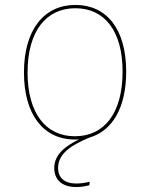

<svg xmlns="http://www.w3.org/2000/svg" viewBox="-20 -548 600 767"><path d="M337.2 1.6C428.5 -24.8 484.1 -117.4 484.1 -262C484.1 -432 406 -528.3 281 -528.3C157.4 -528.3 75.7 -431 75.7 -258.4C75.7 -91 152.8 9.4 279.4 9.4C285 9.4 290.5 9.2 295.9 8.9C239.5 35.8 196.7 70.6 196.7 123.1C196.7 169 226.7 199.1 283.6 199.1C302.6 199.1 315.8 197.1 337 192L338.3 178C316.7 183.1 302 185.1 284 185.1C237.6 185.1 212 162 212 122.7C212 61.7 273.5 28.2 337.2 1.6ZM90.1 -258.4C90.1 -425.3 165.7 -515.1 281 -515.1C398.1 -515.1 469.7 -423.7 469.7 -262C469.7 -95.6 396.3 -3.7 279.4 -3.7C161.6 -3.7 90.1 -97.6 90.1 -258.4Z"/></svg>

Font: Fira Sans Hair
Style: Regular
Weight: 100
Designer: bBox Type GmbH & Carrois Corporate GbR & Edenspiekermann AG
Foundry: bBox Type GmbH & Carrois Corporate GbR & Edenspiekermann AG
Version: Version 4.300;PS 004.300;hotconv 1.0.88;makeotf.lib2.5.64775